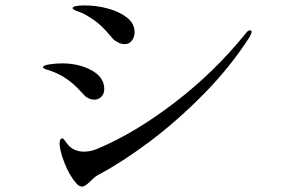

<svg xmlns="http://www.w3.org/2000/svg" viewBox="-20 -699 1040 709"><path d="M397 -556Q370 -588 351 -605.5Q332 -623 305 -639Q290 -649 276.5 -653.5Q263 -658 259 -660Q248 -666 248 -668Q248 -679 293 -679Q336 -679 378.5 -667.5Q421 -656 449 -634Q477 -612 477 -580Q477 -562 467 -549Q457 -536 440 -536Q428 -536 415.5 -542.5Q403 -549 397 -556ZM260 -24Q236 -52 218.5 -96.5Q201 -141 200 -168Q200 -188 210 -188Q214 -188 220.5 -178.5Q227 -169 234 -161Q256 -139 291 -139Q316 -139 343 -151Q480 -209 626 -321Q772 -433 886 -574Q895 -587 903 -587Q909 -587 909 -582Q909 -575 902 -563Q831 -452 732.5 -352Q634 -252 532.5 -176Q431 -100 346 -55Q333 -49 314 -30Q294 -10 283 -10Q271 -10 260 -24ZM289 -350Q265 -376 249 -390Q233 -404 210 -418Q186 -431 168.5 -437Q151 -443 147 -444Q139 -447 139 -451Q139 -458 163.5 -461.5Q188 -465 209 -465Q271 -465 318 -439.5Q365 -414 365 -370Q365 -353 354.5 -342Q344 -331 328 -331Q317 -331 306 -336.5Q295 -342 289 -350Z"/></svg>

Font: Shippori Mincho Medium
Style: Regular
Weight: 500
Designer: FONTDASU
Foundry: FONTDASU / Google Inc. / but / Adobe
Version: Version 3.110; ttfautohint (v1.8.3)